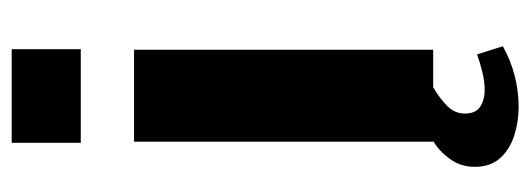

<svg xmlns="http://www.w3.org/2000/svg" viewBox="-309 -451 906 328"><g transform="rotate(-90 144.0 -287.0)"><path d="M66 0V-511H223V0ZM64 -602V-720H224V-602ZM125 146Q100 146 76.5 138.5Q53 131 38 114.5Q23 98 23 71Q23 47 36.5 28.5Q50 10 67 0H159Q140 11 127 24Q114 37 114 54Q114 73 126 80.5Q138 88 154 88Q169 88 185 84Q201 80 215 75L229 119Q206 132 179.5 139Q153 146 125 146Z"/></g></svg>

Font: Chivo Medium
Style: Bold
Weight: 700
Version: Version 2.002